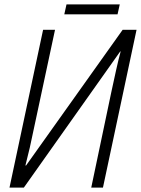

<svg xmlns="http://www.w3.org/2000/svg" viewBox="-20 -849 638 869"><path d="M512 -784 522 -829H281L271 -784ZM88 0 524 -616H526Q516 -579 505.5 -531.5Q495 -484 484 -433L393 0H446L598 -714H535L98 -100H95Q105 -138 115 -181.5Q125 -225 134 -270L229 -714H175L23 0Z"/></svg>

Font: Noto Sans UI SemiCondensed Light
Style: Italic
Weight: 300
Width: 4
Designer: Monotype Design Team
Foundry: Monotype Imaging Inc.
Version: 1.001